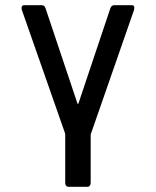

<svg xmlns="http://www.w3.org/2000/svg" viewBox="-20 -525 601 739"><path d="M231 179V-7Q231 -9 230 -13L64 -487Q63 -493 63 -494Q63 -505 73 -505H141Q151 -505 155 -494L278 -127Q280 -123 282 -127L405 -494Q410 -505 419 -505H488Q497 -505 497 -495L496 -487L331 -13Q329 -9 329 -7V179Q329 186 325.5 190Q322 194 317 194H243Q238 194 234.5 190Q231 186 231 179Z"/></svg>

Font: Barlow_Medium_SS
Style: Regular
Weight: 500
Designer: Jeremy Tribby
Foundry: Jeremy Tribby
Version: Version 1.101 August 23, 2024